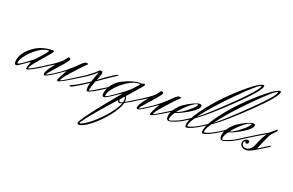

<svg xmlns="http://www.w3.org/2000/svg" viewBox="-118 -1142 2995 1960"><g transform="rotate(20 1379.5 -162.5)"><path d="M329 -119 330 -106Q169 1 134 1Q128 1 128 -5Q128 -14 133 -33Q138 -52 144 -66L149 -80Q149 -82 147 -82Q142 -82 87 -42Q32 -2 17 -2Q0 -3 0 -32Q0 -115 94.5 -194Q189 -273 322 -273Q334 -273 334 -262Q334 -253 240 -146.5Q146 -40 146 -18Q146 -14 150 -14Q158 -14 203 -40Q248 -66 288 -92ZM170 -118Q187 -131 236 -187Q285 -243 285 -252Q285 -256 277 -256Q231 -256 170 -213.5Q109 -171 66.5 -117Q24 -63 24 -30Q24 -24 30 -24Q36 -24 49.5 -31.5Q63 -39 82.5 -52.5Q102 -66 115.5 -76Q129 -86 149 -101.5Q169 -117 170 -118Z M396 -145 357 -122 318 -99 315 -110 349 -131Q397 -162 424.5 -184Q452 -206 461 -216.5Q470 -227 487 -251Q494 -261 503 -261Q507 -261 511 -257Q515 -253 517 -250L519 -246Q519 -228 428.5 -128Q338 -28 338 -19Q338 -17 341 -17Q350 -17 414 -58Q478 -99 520 -133Q598 -197 645 -247Q670 -270 687 -270Q708 -268 708 -264L707 -262Q664 -222 579 -127Q494 -32 494 -15Q494 -11 498 -11Q507 -11 637 -93L678 -119L679 -107Q667 -99 648 -87Q499 7 474 7Q465 7 465 -2Q465 -13 489.5 -60Q514 -107 525 -120L509 -111Q358 -3 328 -3Q316 -3 316 -15Q316 -30 327 -51.5Q338 -73 347.5 -86Q357 -99 376 -121.5Q395 -144 396 -145Z M833 -238Q837 -245 854 -245Q873 -245 873 -226Q873 -210 845 -142Q877 -165 916 -195Q1016 -265 1032 -265Q1036 -265 1036 -260Q1036 -256 1027.5 -251Q1019 -246 987 -226Q955 -206 916 -178L837 -122Q810 -51 804 -18Q804 -14 808 -14Q816 -14 861 -40Q906 -66 946 -92L987 -118L988 -106Q827 1 792 1Q781 1 781 -28Q781 -52 791 -89Q771 -75 716.5 -41.5Q662 -8 650 -2Q621 14 611 14Q606 14 604 9Q604 5 611.5 0Q619 -5 626 -8L634 -11Q680 -31 765 -87L797 -108Q804 -131 814 -157.5Q824 -184 830.5 -200Q837 -216 837 -219Q837 -220 835 -220Q819 -204 799.5 -188Q780 -172 758.5 -157Q737 -142 723.5 -133.5Q710 -125 689 -112Q668 -99 667 -98L664 -110Q718 -144 731 -153Q767 -179 792.5 -200Q818 -221 826 -230Z M1148 -11Q1158 -11 1174 -19Q1179 -36 1179 -46Q1179 -77 1171 -77H1169L1133 -36V-32Q1133 -11 1148 -11ZM1264 -254Q1208 -254 1139 -209Q1070 -164 1025 -109.5Q980 -55 980 -24Q980 -17 985 -17Q1000 -17 1087.5 -79.5Q1175 -142 1210 -176Q1222 -187 1238 -205.5Q1254 -224 1265 -236.5Q1276 -249 1276 -250Q1276 -254 1264 -254ZM1141 1Q1124 1 1121 -24Q921 197 834 318Q830 323 830 328Q830 333 841 333Q926 298 1033.5 186Q1141 74 1171 -8Q1152 1 1141 1ZM1337 -106Q1249 -47 1189 -17Q1174 46 1104 134.5Q1034 223 952.5 287Q871 351 826 351Q820 351 818 350Q810 347 810 339Q810 322 855.5 257Q901 192 968.5 108.5Q1036 25 1073 -20Q1110 -65 1130 -89Q1135 -96 1135 -97Q1135 -98 1133 -98Q1132 -98 1106.5 -80.5Q1081 -63 1048.5 -41.5Q1016 -20 1001 -12Q982 -2 971 -2Q955 -2 952 -24Q957 -85 995 -134Q1033 -183 1084.5 -209.5Q1136 -236 1183.5 -250Q1231 -264 1266 -264L1288 -263Q1303 -269 1316 -270Q1325 -270 1325 -263Q1325 -255 1320 -250Q1301 -226 1180 -88Q1193 -73 1193 -44Q1193 -39 1191 -29Q1213 -41 1224 -48L1336 -117Z M1405 -145 1366 -122 1327 -99 1324 -110 1358 -131Q1406 -162 1433.5 -184Q1461 -206 1470 -216.5Q1479 -227 1496 -251Q1503 -261 1512 -261Q1516 -261 1520 -257Q1524 -253 1526 -250L1528 -246Q1528 -228 1437.5 -128Q1347 -28 1347 -19Q1347 -17 1350 -17Q1359 -17 1423 -58Q1487 -99 1529 -133Q1607 -197 1654 -247Q1679 -270 1696 -270Q1717 -268 1717 -264L1716 -262Q1673 -222 1588 -127Q1503 -32 1503 -15Q1503 -11 1507 -11Q1516 -11 1646 -93L1687 -119L1688 -107Q1676 -99 1657 -87Q1508 7 1483 7Q1474 7 1474 -2Q1474 -13 1498.5 -60Q1523 -107 1534 -120L1518 -111Q1367 -3 1337 -3Q1325 -3 1325 -15Q1325 -30 1336 -51.5Q1347 -73 1356.5 -86Q1366 -99 1385 -121.5Q1404 -144 1405 -145Z M1904 -257Q1904 -260 1900 -260Q1873 -260 1816 -213Q1759 -166 1717 -110Q1767 -126 1835.5 -182Q1904 -238 1904 -257ZM1673 -21Q1673 -8 1683 -8Q1695 -8 1737 -24.5Q1779 -41 1806 -57L1904 -119L1905 -106Q1860 -76 1812 -48Q1781 -29 1739 -13.5Q1697 2 1680 2Q1652 2 1652 -33Q1652 -80 1686 -127Q1720 -174 1765.5 -204Q1811 -234 1853.5 -253Q1896 -272 1917 -272Q1940 -272 1940 -257Q1940 -220 1852.5 -167Q1765 -114 1707 -97Q1673 -48 1673 -21Z M2444 -658Q2414 -658 2223 -466Q2032 -274 1933 -137Q2025 -207 2235.5 -411.5Q2446 -616 2446 -655Q2446 -657 2444 -658ZM2472 -665Q2472 -617 2257.5 -409.5Q2043 -202 1917 -114Q1873 -51 1873 -23Q1873 -14 1877 -14Q1918 -14 2024 -80L2084 -119L2085 -106Q2060 -90 2028 -70Q1912 2 1867 2Q1855 2 1855 -17Q1855 -75 1936 -188.5Q2017 -302 2121.5 -408.5Q2226 -515 2326.5 -595.5Q2427 -676 2463 -676Q2467 -676 2468 -675Q2472 -673 2472 -665Z M2625 -658Q2595 -658 2404 -466Q2213 -274 2114 -137Q2206 -207 2416.5 -411.5Q2627 -616 2627 -655Q2627 -657 2625 -658ZM2653 -665Q2653 -617 2438.5 -409.5Q2224 -202 2098 -114Q2054 -51 2054 -23Q2054 -14 2058 -14Q2099 -14 2205 -80L2265 -119L2266 -106Q2241 -90 2209 -70Q2093 2 2048 2Q2036 2 2036 -17Q2036 -75 2117 -188.5Q2198 -302 2302.5 -408.5Q2407 -515 2507.5 -595.5Q2608 -676 2644 -676Q2648 -676 2649 -675Q2653 -673 2653 -665Z M2484 -257Q2484 -260 2480 -260Q2453 -260 2396 -213Q2339 -166 2297 -110Q2347 -126 2415.5 -182Q2484 -238 2484 -257ZM2253 -21Q2253 -8 2263 -8Q2275 -8 2317 -24.5Q2359 -41 2386 -57L2484 -119L2485 -106Q2440 -76 2392 -48Q2361 -29 2319 -13.5Q2277 2 2260 2Q2232 2 2232 -33Q2232 -80 2266 -127Q2300 -174 2345.5 -204Q2391 -234 2433.5 -253Q2476 -272 2497 -272Q2520 -272 2520 -257Q2520 -220 2432.5 -167Q2345 -114 2287 -97Q2253 -48 2253 -21Z M2485 -106Q2480 -103 2473 -98L2470 -110Q2522 -143 2574.5 -175Q2627 -207 2654 -222L2681 -238Q2696 -250 2714 -265.5Q2732 -281 2741 -288Q2750 -295 2755 -295Q2759 -295 2759 -291Q2759 -286 2751 -275.5Q2743 -265 2728.5 -251Q2714 -237 2711 -233Q2696 -218 2661.5 -137.5Q2627 -57 2624 -51Q2624 -47 2627 -47Q2629 -47 2630 -48L2742 -119L2743 -106Q2731 -99 2703 -81Q2675 -63 2663.5 -56Q2652 -49 2630 -35.5Q2608 -22 2596 -16Q2584 -10 2568 -2.5Q2552 5 2541 7.5Q2530 10 2520 10Q2488 10 2471 -6Q2454 -22 2454 -44Q2454 -64 2468.5 -79Q2483 -94 2507 -94Q2523 -94 2523 -78Q2523 -69 2516.5 -61Q2510 -53 2499 -53Q2491 -53 2489.5 -62Q2488 -71 2484 -71Q2477 -71 2472.5 -64Q2468 -57 2468 -47Q2468 -31 2480 -18.5Q2492 -6 2516 -6Q2536 -6 2555.5 -22Q2575 -38 2583 -51Q2589 -62 2612 -117.5Q2635 -173 2660 -205L2662 -209Q2662 -210 2660 -210Q2656 -210 2612 -184Q2568 -158 2526 -132Z"/></g></svg>

Font: Herr Von Muellerhoff
Style: Regular
Weight: 400
Designer: Alejandro Paul
Foundry: Alejandro Paul
Version: Version 1.000